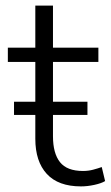

<svg xmlns="http://www.w3.org/2000/svg" viewBox="-20 -657 395 685"><path d="M269 8Q188 8 147 -36.5Q106 -81 106 -162V-436H8V-487H106V-637H169V-487H331V-436H169V-171Q169 -110 194 -78.5Q219 -47 276 -47Q295 -47 312 -51.5Q329 -56 343 -61L355 -11Q342 -3 317 2.5Q292 8 269 8ZM30 -247V-294H292V-247Z"/></svg>

Font: Nunito Sans 11pt Light
Style: Regular
Weight: 300
Version: Version 3.101;gftools[0.9.27]